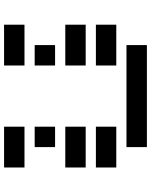

<svg xmlns="http://www.w3.org/2000/svg" viewBox="78 -802 724 919"><g transform="rotate(90 439.5 -342.0)"><path d="M585.9 0V-97.7H781.2V0ZM683.6 -683.6V-585.9H195.3V-683.6ZM97.7 -439.5V-537.1H293V-439.5ZM585.9 -439.5V-537.1H781.2V-439.5ZM97.7 -293V-390.6H293V-293ZM585.9 -293V-390.6H781.2V-293ZM683.6 -146.5H585.9V-244.1H683.6ZM293 -146.5H195.3V-244.1H293ZM97.7 0V-97.7H293V0Z"/></g></svg>

Font: Trigram
Style: Regular
Weight: 400
Designer: GGBotNet
Foundry: GGBotNet
Version: 1.05